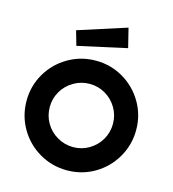

<svg xmlns="http://www.w3.org/2000/svg" viewBox="-107 -798 807 895"><g transform="rotate(15 296.5 -350.5)"><path d="M32 -257Q32 -329 67.5 -389.5Q103 -450 164 -485.5Q225 -521 297 -521Q369 -521 429.5 -485.5Q490 -450 525.5 -389.5Q561 -329 561 -257Q561 -185 525.5 -124Q490 -63 429.5 -27.5Q369 8 297 8Q225 8 164 -27.5Q103 -63 67.5 -124Q32 -185 32 -257ZM449 -257Q449 -298 428.5 -333Q408 -368 373 -388.5Q338 -409 297 -409Q256 -409 220.5 -388.5Q185 -368 164.5 -333Q144 -298 144 -257Q144 -215 164.5 -180Q185 -145 220.5 -124.5Q256 -104 297 -104Q338 -104 373 -124.5Q408 -145 428.5 -180Q449 -215 449 -257ZM170 -634 403 -709 426 -616 190 -564Z"/></g></svg>

Font: Lineal Medium
Style: Regular
Weight: 600
Designer: Created by Frank Adebiaye with contributions from Anton Moglia & Ariel Martín Pérez
Created by Frank ADEBIAYE with FontF
Foundry: Velvetyne Type Foundry
Version: Version 2.000